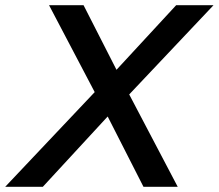

<svg xmlns="http://www.w3.org/2000/svg" viewBox="-66 -720 843 740"><path d="M99 0H-46L299 -365L123 -700H256L383 -451L613 -700H757L432 -356L619 0H487L349 -271Z"/></svg>

Font: Red Hat Text Medium
Style: Italic
Weight: 500
Italic angle: -12°
Designer: Pentagram / MCKL
Foundry: Pentagram / MCKL
Version: Version 1.003; Red Hat Text Medium Italic